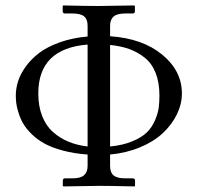

<svg xmlns="http://www.w3.org/2000/svg" viewBox="-20 -666 708 688"><path d="M293.9 -141.1V-506.3Q117.2 -492.2 117.2 -331.1Q117.2 -285.6 131.1 -250.2Q145 -214.8 169.9 -192.9Q194.8 -170.9 225.6 -158.2Q256.3 -145.5 293.9 -141.1ZM374.5 -141.1Q420.4 -145.5 454.3 -159.7Q488.3 -173.8 506.3 -191.7Q524.4 -209.5 535.2 -234.4Q545.9 -259.3 548.6 -279.3Q551.3 -299.3 551.3 -323.7Q551.3 -370.1 537.8 -404.3Q524.4 -438.5 499.3 -458.7Q474.1 -479 443.8 -490Q413.6 -501 374.5 -504.9ZM293.9 -112.3Q245.1 -115.7 205.3 -126.5Q165.5 -137.2 139.4 -151.6Q113.3 -166 93.5 -185.5Q73.7 -205.1 63.2 -223.1Q52.7 -241.2 46.4 -261.7Q40 -282.2 38.3 -296.1Q36.6 -310.1 36.6 -323.7Q36.6 -348.6 44.7 -374.5Q52.7 -400.4 72.3 -427.5Q91.8 -454.6 120.4 -476.3Q148.9 -498 193.8 -514.2Q238.8 -530.3 293.9 -535.2V-573.7Q293.9 -597.2 281.2 -607.4Q268.6 -617.7 239.3 -617.7H212.9Q204.6 -617.7 204.6 -626V-644.5L206.5 -646.5Q293.5 -644.5 332.5 -644.5L461.4 -646.5L463.4 -644.5V-626Q463.4 -617.7 455.6 -617.7H429.2Q399.4 -617.7 387 -606.7Q374.5 -595.7 374.5 -573.7V-536.1Q490.7 -528.3 561.3 -470.2Q631.8 -412.1 631.8 -331.1Q631.8 -293 613.8 -256.1Q595.7 -219.2 563.5 -189Q531.2 -158.7 481.9 -138.2Q432.6 -117.7 374.5 -112.3V-71.3Q374.5 -47.9 387.2 -37.4Q399.9 -26.9 429.2 -26.9H455.6Q463.9 -26.9 463.9 -18.6V0L461.9 2Q375 0 335.9 0L207 2L205.1 0V-18.6Q205.1 -26.9 212.9 -26.9H239.3Q268.6 -26.9 281.2 -38.1Q293.9 -49.3 293.9 -71.3Z"/></svg>

Font: Libertinage
Style: l
Weight: 400
Designer: OSP
Foundry: OSP
Version: Version 1.0; 2008; OFL relea